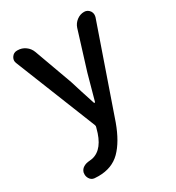

<svg xmlns="http://www.w3.org/2000/svg" viewBox="-186 -659 916 1002"><g transform="rotate(-30 272.0 -158.0)"><path d="M474.6 -547.9Q495.1 -547.9 507.8 -530.3Q514.6 -519.5 514.6 -507.8Q514.6 -502 512.7 -494.1L329.1 35.2Q293.9 131.8 243.7 182.1Q193.4 232.4 112.3 232.4Q99.6 232.4 87.9 231.4Q69.3 229.5 59.6 212.9Q52.7 201.2 52.7 188.5Q52.7 182.6 53.7 176.8Q58.6 159.2 74.2 149.9Q89.8 140.6 110.4 139.6Q186.5 135.7 219.7 36.1L228.5 5.9Q231.4 -1 228.5 -7.8L34.2 -494.1Q31.2 -502 31.2 -508.8Q31.2 -519.5 38.1 -530.3Q49.8 -547.9 70.3 -547.9H73.2Q99.6 -547.9 120.6 -532.7Q141.6 -517.6 150.4 -493.2L233.4 -264.6Q239.3 -245.1 255.9 -192.4Q272.5 -139.6 282.2 -111.3Q283.2 -109.4 285.6 -109.4Q288.1 -109.4 289.1 -112.3L331.1 -264.6L402.3 -494.1Q410.2 -517.6 430.2 -532.7Q450.2 -547.9 474.6 -547.9Z"/></g></svg>

Font: Gen Jyuu Gothic Medium
Style: Regular
Weight: 500
Designer: [Source Han Sans]
Ryoko NISHIZUKA  (kana & ideographs); Paul D. Hunt (Latin, Greek & Cyrillic); Wenlong ZHANG  (bopomofo
Version: Version 1.002.20150607